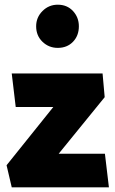

<svg xmlns="http://www.w3.org/2000/svg" viewBox="-20 -798 492 818"><path d="M417 -485H30L47 -342H207L8 -94L30 0H444L427 -143H230L426 -384ZM226 -594Q266 -594 291 -620Q316 -646 316 -686Q316 -724 291 -751Q266 -778 226 -778Q188 -778 161 -751Q134 -724 134 -686Q134 -646 161 -620Q188 -594 226 -594Z"/></svg>

Font: Catamaran Black
Style: Regular
Weight: 900
Designer: Pria Ravichandran
Version: Version 2.000